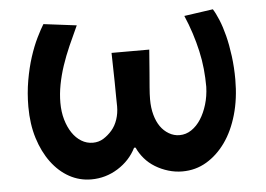

<svg xmlns="http://www.w3.org/2000/svg" viewBox="-44 -585 899 649"><g transform="rotate(-5 406.0 -260.5)"><path d="M50 -255Q50 -301 57.5 -344Q65 -387 76.5 -422.5Q88 -458 101.5 -485.5Q115 -513 125 -529L237 -515Q221 -481 206.5 -448Q192 -415 181.5 -383.5Q171 -352 165 -320.5Q159 -289 159 -259Q159 -228 166.5 -202Q174 -176 187 -156.5Q200 -137 218 -126Q236 -115 257 -115Q277 -115 293 -125Q309 -135 322 -150Q335 -165 342 -186Q349 -207 349 -230Q349 -239 348.5 -262.5Q348 -286 348 -314Q346 -396 346 -412H474Q473 -401 471.5 -379.5Q470 -358 468 -334Q466 -310 464 -285.5Q462 -261 462 -244Q462 -215 468.5 -191.5Q475 -168 486.5 -151.5Q498 -135 515 -125Q532 -115 551 -115Q573 -115 591.5 -127.5Q610 -140 623.5 -161Q637 -182 645.5 -210Q654 -238 655 -270Q655 -300 652 -330.5Q649 -361 642 -392Q635 -423 625 -454Q615 -485 602 -515L700 -529Q709 -515 719 -491Q729 -467 737 -435.5Q745 -404 750 -365.5Q755 -327 755 -286Q755 -221 739.5 -167Q724 -113 696.5 -74.5Q669 -36 632 -14Q595 8 550 8Q526 8 502.5 1Q479 -6 458.5 -18.5Q438 -31 423 -48.5Q408 -66 399 -86H394Q373 -44 331.5 -18Q290 8 241 8Q201 8 166.5 -11Q132 -30 106 -65Q80 -100 65 -148Q50 -196 50 -255Z"/></g></svg>

Font: Rising Sun
Style: Bold
Weight: 700
Designer: Matt McInerney, Pablo Impallari, Rodrigo Fuenzalida (Raleway font), Stephen Hutchings (Greek), Cristiano Sobral (main ch
Foundry: The Rising Sun Project Authors
Version: Version 4.327; ttfautohint (v1.8.4.7-5d5b-dirty)